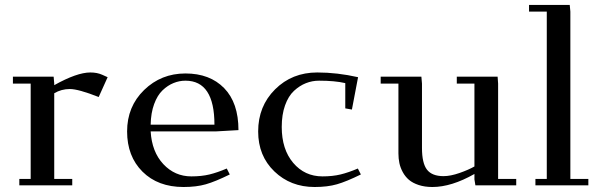

<svg xmlns="http://www.w3.org/2000/svg" viewBox="-20 -749 2418 776"><path d="M32.2 -411.1V-439H196.8L199.2 -411.1V-404.8Q291 -456.1 345.2 -456.1Q372.6 -456.1 393.1 -446.8L415 -437L378.9 -356.9Q296.9 -389.2 262.2 -389.2Q228 -389.2 199.2 -372.1V-25.9H272V0H58.1V-25.9H104V-411.1Z M729.5 -452.1Q828.1 -452.1 886 -392.8Q943.8 -333.5 943.8 -223.1L850.6 -217.8H588.9Q593.8 -135.3 640.1 -85.7Q686.5 -36.1 753.4 -36.1Q794.4 -36.1 826.7 -43.9Q858.9 -51.8 896.5 -67.9L908.7 -43.9Q850.1 -15.1 812 -4.2Q773.9 6.8 721.7 6.8Q618.2 6.8 555.9 -55.2Q493.7 -117.2 493.7 -217.8Q493.7 -318.4 562.5 -385.3Q631.3 -452.1 729.5 -452.1ZM588.9 -245.1H846.7Q846.7 -422.9 729.5 -422.9Q704.6 -422.9 681.2 -413.3Q657.7 -403.8 637 -384Q616.2 -364.3 603 -328.4Q589.8 -292.5 588.9 -245.1Z M1023.4 -217.8Q1023.4 -319.8 1091.8 -387.9Q1160.2 -456.1 1262.2 -456.1Q1342.8 -456.1 1427.2 -437L1402.3 -306.2L1375.5 -311V-413.1Q1333 -422.9 1269.5 -422.9Q1241.7 -422.9 1216.3 -412.8Q1190.9 -402.8 1168.2 -381.8Q1145.5 -360.8 1132.1 -323.2Q1118.7 -285.6 1118.7 -235.8Q1118.7 -145.5 1165 -90.8Q1211.4 -36.1 1283.2 -36.1Q1324.2 -36.1 1356.4 -43.9Q1388.7 -51.8 1426.3 -67.9L1438.5 -43.9Q1379.9 -15.1 1341.8 -4.2Q1303.7 6.8 1251.5 6.8Q1154.3 6.8 1088.9 -56.2Q1023.4 -119.1 1023.4 -217.8Z M1518.6 -411.1V-439H1683.1L1685.5 -411.1V-150.9Q1685.5 -89.4 1705.8 -63.2Q1726.1 -37.1 1772.5 -37.1Q1800.8 -37.1 1837.2 -49.8Q1873.5 -62.5 1897.5 -76.2V-411.1H1826.2V-439H1991.2L1993.2 -411.1V-25.9H2066.4V0H1901.4L1897.5 -23.9V-45.9Q1804.7 6.8 1727.5 6.8Q1696.8 6.8 1672.4 -1.2Q1647.9 -9.3 1632.8 -22.2Q1617.7 -35.2 1607.9 -53.2Q1598.1 -71.3 1594.2 -89.8Q1590.3 -108.4 1590.3 -128.9V-411.1Z M2118.2 -702.1V-729H2282.7L2285.2 -702.1V-25.9H2357.9V0H2144V-25.9H2189.9V-702.1Z"/></svg>

Font: Dehuti
Style: Bold
Weight: 700
Version: Version 1.2